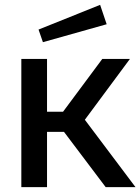

<svg xmlns="http://www.w3.org/2000/svg" viewBox="-20 -772 579 792"><path d="M416 0H539L330 -278L516 -529H402L240 -311H174V-529H68V0H174V-228H244ZM139 -650 157 -598 420 -672 393 -752Z"/></svg>

Font: Cheyenne Sans Medium
Style: Regular
Weight: 500
Designer: The Public Sans project authors (U.S. Web Design System), Libre Franklin designed by Pablo Impallari and Rodrigo Fuenzal
Foundry: The Cheyenne Sans Project Authors
Version: Version 2.007